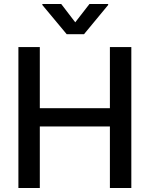

<svg xmlns="http://www.w3.org/2000/svg" viewBox="-20 -943 751 963"><path d="M72.3 -707H179.7V-400.4H531.2V-707H638.7V0H531.2V-308.6H179.7V0H72.3ZM357.4 -831.1 428.7 -922.9H522.5V-918L401.4 -771.5H314.5L192.4 -918V-922.9H287.1Z"/></svg>

Font: Pretendard Medium
Style: Regular
Weight: 500
Designer: Base glyphs from Inter by Rasmus Andersson; Hangeul glyphs from Noto Sans CJK(Source Han Sans) by Jang Soo-young and Kan
Foundry: Kil Hyung-jin
Version: Version 1.309